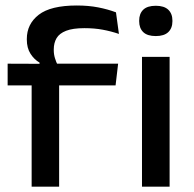

<svg xmlns="http://www.w3.org/2000/svg" viewBox="-20 -696 724 716"><path d="M266.5 -675.5Q310 -675.5 346 -668.5Q382 -661.5 412.5 -650L423.5 -569.5Q394 -579.5 363.2 -585.2Q332.5 -591 294.5 -591Q251.5 -591 226.5 -581.2Q201.5 -571.5 191 -553.8Q180.5 -536 180.5 -511.5V-509.5Q180.5 -493 185 -478.8Q189.5 -464.5 195 -453.5L127.5 -451V-462.5Q107.5 -474 93.8 -495.5Q80 -517 80 -548.5V-550.5Q80 -606.5 124.5 -641Q169 -675.5 266.5 -675.5ZM98 0V-428H200.5V0ZM8.5 -377.5V-458.5L139.5 -458L179 -458.5H420.5L411 -377.5ZM509.5 0V-484H612.5V0ZM561 -561.5Q529.5 -561.5 514.2 -576.2Q499 -591 499 -617V-619Q499 -645 514.2 -659.8Q529.5 -674.5 561 -674.5Q592 -674.5 607.5 -659.8Q623 -645 623 -619V-617Q623 -591 607.5 -576.2Q592 -561.5 561 -561.5Z"/></svg>

Font: Anek Gujarati SemiExpanded Medium
Style: Regular
Weight: 500
Width: 6
Designer: Mrunmayee Ghaisas (Gujarati), Yesha Goshar (Latin)
Foundry: Ek Type
Version: Version 1.003